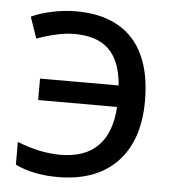

<svg xmlns="http://www.w3.org/2000/svg" viewBox="-45 -588 584 640"><g transform="rotate(5 247.0 -268.0)"><path d="M170.9 9.8C256.3 9.8 322.3 -14.6 369.1 -63C415.5 -111.3 439 -179.7 439 -268.1C439 -449.2 351.6 -545.9 184.1 -545.9C134.8 -545.9 76.7 -534.2 35.2 -515.1L60.1 -443.8C109.4 -461.4 150.9 -470.2 185.1 -470.2C286.6 -470.2 337.9 -421.4 347.2 -312H84V-240.2H348.1C340.8 -123.5 282.2 -64.9 172.9 -64.9C127 -64.9 79.1 -75.2 28.8 -95.2V-19C68.4 0 115.7 9.8 170.9 9.8Z"/></g></svg>

Font: Noto Reveo Sans
Style: Regular
Weight: 400
Designer: Monotype Design team
Foundry: Monotype Imaging Inc.
Version: Version 1.04